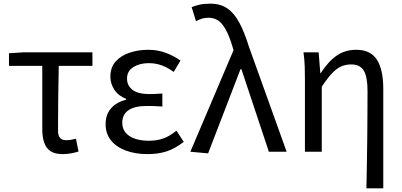

<svg xmlns="http://www.w3.org/2000/svg" viewBox="-20 -829 2198 1049"><path d="M322 13Q281 13 257 -2.5Q233 -18 222 -48.5Q211 -79 211 -122V-469H29V-538L106 -543H485V-469H301Q299 -377 298 -287.5Q297 -198 297 -116Q297 -88 308 -75.5Q319 -63 342 -63Q356 -63 369 -65.5Q382 -68 395 -71L409 -1Q393 4 370 8.5Q347 13 322 13Z M786 13Q719 13 667 -6.5Q615 -26 586 -62.5Q557 -99 557 -150Q557 -189 572 -216Q587 -243 612.5 -260Q638 -277 669 -284V-289Q627 -305 605 -338.5Q583 -372 583 -410Q583 -460 611.5 -492.5Q640 -525 687.5 -541Q735 -557 790 -557Q840 -557 884 -541Q928 -525 966 -498L929 -436Q898 -459 864.5 -471.5Q831 -484 793 -484Q743 -484 708.5 -462.5Q674 -441 674 -399Q674 -362 703.5 -338.5Q733 -315 798 -315Q814 -315 830.5 -316Q847 -317 867 -318V-247Q843 -249 822.5 -249.5Q802 -250 782 -250Q715 -250 681.5 -226.5Q648 -203 648 -158Q648 -112 687 -86Q726 -60 795 -60Q835 -60 870.5 -72Q906 -84 944 -115L984 -54Q935 -16 889 -1.5Q843 13 786 13Z M1117 9 1020 0 1256 -555 1249 -578Q1227 -653 1197 -692.5Q1167 -732 1120 -732Q1098 -732 1081.5 -726.5Q1065 -721 1051 -713L1027 -790Q1047 -798 1070.5 -803.5Q1094 -809 1130 -809Q1184 -809 1222 -783Q1260 -757 1288 -704.5Q1316 -652 1340 -574L1546 0H1449L1299 -451H1294Z M1982 200Q1983 134 1984.5 64Q1986 -6 1986.5 -74.5Q1987 -143 1987.5 -208Q1988 -273 1988 -332Q1988 -409 1967.5 -443Q1947 -477 1899 -477Q1869 -477 1844 -466Q1819 -455 1793.5 -428Q1768 -401 1738 -355V0H1646V-394Q1646 -427 1645 -464Q1644 -501 1638 -543H1721L1730 -429H1732Q1774 -494 1820 -525.5Q1866 -557 1926 -557Q2005 -557 2039.5 -502.5Q2074 -448 2074 -344V200Z"/></svg>

Font: Noto Sans KR
Style: Regular
Weight: 400
Designer: Ryoko NISHIZUKA  (kana, bopomofo & ideographs); Paul D. Hunt (Latin, Greek & Cyrillic); Sandoll Communications , Soo-you
Foundry: Adobe
Version: Version 2.004-H2;hotconv 1.0.118;makeotfexe 2.5.65603